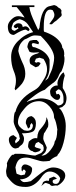

<svg xmlns="http://www.w3.org/2000/svg" viewBox="-20 -738 299 759"><path d="M24 -513Q24 -548 50.5 -575Q77 -602 111 -611Q106 -618 100 -627Q94 -636 90 -642Q79 -657 58 -662Q41 -657 32 -647L27 -633Q22 -619 38 -616L52 -625L53 -626L50 -631L46 -627H39L34 -633L37 -639L46 -645L53 -646Q68 -646 70 -631Q76 -634 81 -634Q86 -634 91 -629.5Q96 -625 97 -620L92 -615L82 -621Q69 -621 35 -600Q11 -600 11 -634Q11 -647 24.5 -660.5Q38 -674 51 -674Q63 -674 76 -669H77Q72 -679 46 -710H27V-717H116V-710H96Q98 -696 103.5 -681Q109 -666 119 -645Q129 -624 131 -619L136 -628Q143 -709 178 -714Q188 -716 194 -718Q203 -716 207 -711.5Q211 -707 218 -704L223 -697Q221 -687 224 -682L223 -675Q219 -672 210 -663Q201 -654 196 -652L185 -642Q176 -642 175 -643Q178 -648 183.5 -655Q189 -662 192 -667.5Q195 -673 195 -679Q195 -687 188 -698Q182 -700 178 -700Q153 -700 153 -630V-619L154 -613Q199 -598 218 -571Q226 -560 226 -550Q234 -542 234 -523L233 -518Q235 -514 235 -505Q235 -484 223 -456Q217 -452 210 -434Q201 -416 187 -408Q169 -395 157 -383Q141 -378 120 -363Q92 -342 86 -336L87 -335Q93 -339 112.5 -344Q132 -349 141 -349Q180 -349 209 -321Q225 -321 231 -334V-348V-350Q231 -362 225 -373.5Q219 -385 210 -385L200 -376L203 -366L204 -365L212 -367L218 -359Q218 -343 206 -343Q195 -343 181 -360Q178 -369 178 -376Q178 -385 186.5 -392.5Q195 -400 205 -400H208V-401L207 -408Q207 -419 215.5 -434Q224 -449 232 -452L236 -439Q228 -415 228 -393V-390Q243 -367 243 -351Q243 -337 237 -325L226 -315L213 -311Q222 -306 231 -284.5Q240 -263 240 -240Q240 -207 231 -173.5Q222 -140 208 -126L206 -121Q189 -115 176 -102Q162 -100 152 -100Q141 -100 118.5 -107.5Q96 -115 84 -115Q63 -115 54 -105.5Q45 -96 41 -76Q42 -73 43 -64.5Q44 -56 46 -51L63 -45L78 -48L82 -61Q73 -75 68 -60Q64 -67 65 -67Q66 -67 65 -76Q70 -88 78 -88Q87 -88 97 -82.5Q107 -77 107 -70Q107 -51 93 -40Q79 -29 59 -29Q68 -18 76 -18Q88 -18 102 -22Q109 -27 127 -42Q145 -57 160.5 -66.5Q176 -76 190 -76Q208 -76 223 -67.5Q238 -59 238 -44Q238 -32 227.5 -20Q217 -8 206 -4Q204 -5 200 -5Q197 -5 192.5 -4Q188 -3 187 -3Q181 -3 176 -10L161 -15L157 -14Q144 -3 143 -3L148 -11Q148 -21 164 -24L173 -23L175 -33L193 -40L205 -33Q203 -30 195.5 -28.5Q188 -27 188 -21Q188 -11 201 -11Q214 -11 218 -33Q214 -44 202 -52Q190 -60 176 -60Q171 -60 167 -58.5Q163 -57 160 -55Q157 -53 153 -49Q149 -45 147.5 -43Q146 -41 142.5 -36Q139 -31 138 -30Q113 1 82 1Q53 1 38 -9Q23 -19 7 -42Q4 -54 4 -61Q4 -65 6 -73Q8 -81 8 -86Q8 -87 7.5 -89Q7 -91 7 -92Q14 -112 28 -126H33L39 -130H63Q73 -130 92 -126.5Q111 -123 119 -123L143 -133L152 -143Q152 -151 153 -153L150 -164L132 -177L122 -172L117 -160Q119 -156 123 -154.5Q127 -153 133.5 -151.5Q140 -150 142 -149Q138 -142 135.5 -140.5Q133 -139 121 -136Q113 -136 108 -141Q102 -141 96.5 -147.5Q91 -154 91 -160Q91 -166 94 -178Q108 -192 120 -192Q125 -192 127 -191L129 -207L130 -209Q132 -220 141 -229Q161 -252 162 -264L163 -265V-275Q171 -264 171 -246L170 -237Q167 -233 162.5 -224Q158 -215 154 -211Q151 -199 151 -191Q151 -185 157.5 -172Q164 -159 165 -154Q162 -141 159 -136.5Q156 -132 144 -123H147Q163 -123 179.5 -144.5Q196 -166 196 -178Q206 -191 206 -222L207 -224Q202 -259 194 -272Q194 -297 175.5 -317.5Q157 -338 134 -338Q100 -338 76 -308Q51 -280 51 -254Q51 -238 75 -223L87 -221Q110 -221 110 -244L105 -252L99 -244V-237L95 -232L91 -230L82 -251Q82 -277 105 -279Q122 -270 122 -251Q122 -225 110 -218Q98 -211 67 -211V-210Q75 -199 75 -190Q75 -170 61 -162Q60 -161 58.5 -160Q57 -159 55.5 -157Q54 -155 53 -154L42 -151Q31 -151 23 -162.5Q15 -174 15 -186Q15 -200 33 -204L47 -193Q46 -191 42.5 -185.5Q39 -180 39.5 -178Q40 -176 42 -171L55 -182L59 -192L57 -195Q57 -204 53 -211L45 -226Q34 -248 34 -258Q34 -278 38 -293L41 -296Q54 -346 110 -378Q127 -387 135 -397Q143 -407 156 -429Q166 -446 166 -465Q166 -484 152 -505L136 -510L122 -506L117 -493L125 -490L130 -493L139 -490L140 -486L132 -476L121 -472L100 -485Q97 -491 97 -499Q97 -519 127 -526L136 -530Q133 -531 130 -531Q127 -531 122 -530.5Q117 -530 113 -530Q103 -530 96 -534L88 -552Q90 -569 98 -577L112 -580H125L133 -572L134 -569L132 -563L116 -567Q107 -569 106 -563.5Q105 -558 110 -552Q119 -552 135 -544Q167 -529 176 -502V-473Q176 -443 159 -420H160L170 -428Q170 -429 177.5 -445Q185 -461 186.5 -466.5Q188 -472 191 -485Q194 -498 194 -510Q194 -543 141 -596Q127 -598 118 -598Q108 -598 96 -591Q84 -584 77 -582Q54 -564 53 -539L52 -538Q56 -518 68 -492Q80 -469 80 -446Q80 -440 79 -434.5Q78 -429 76.5 -425Q75 -421 72 -415.5Q69 -410 67 -407.5Q65 -405 60.5 -400Q56 -395 54.5 -393.5Q53 -392 47.5 -387Q42 -382 41 -381L38 -387Q43 -404 43 -420Q43 -437 34 -458Q24 -483 24 -513Z"/></svg>

Font: Bukvitsa
Style: Regular
Weight: 500
Foundry: Ponomar Technologies, Inc.
Version: Version 1.1